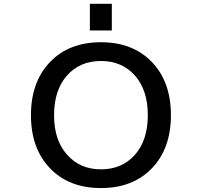

<svg xmlns="http://www.w3.org/2000/svg" viewBox="-20 -959 1040 990"><path d="M325.2 -162.1Q391.6 -85.9 500.5 -85.9Q609.4 -85.9 675.8 -161.1Q742.2 -236.3 742.2 -365.2Q742.2 -494.1 675.8 -569.3Q609.4 -644.5 500.5 -644.5Q391.6 -644.5 325.2 -569.3Q258.8 -494.1 258.8 -365.2Q258.8 -236.3 325.2 -162.1ZM238.3 -639.6Q335.9 -741.2 500.5 -741.2Q665 -741.2 763.2 -639.2Q861.3 -537.1 861.3 -365.2Q861.3 -193.4 763.2 -91.3Q665 10.7 500.5 10.7Q335.9 10.7 237.8 -91.3Q139.6 -193.4 139.6 -365.2Q139.6 -537.1 238.3 -639.6ZM443.4 -801.8V-939.5H556.6V-801.8Z"/></svg>

Font: Gen Shin Gothic Monospace Medium
Style: Regular
Weight: 500
Designer: [Source Han Sans]
Ryoko NISHIZUKA  (kana & ideographs); Paul D. Hunt (Latin, Greek & Cyrillic); Wenlong ZHANG  (bopomofo
Version: Version 1.002.20150607